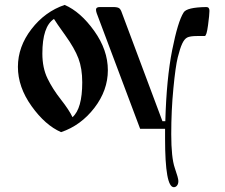

<svg xmlns="http://www.w3.org/2000/svg" viewBox="-20 -530 926 790"><path d="M693.4 -166C699.2 -226.6 705.2 -269.2 711.4 -293.9C717.6 -318.7 723.6 -337.4 729.5 -350.1C735.4 -362.8 742.2 -371.3 750 -375.5C757.8 -379.7 771.8 -381.8 792 -381.8H822.3C827.5 -381.8 832 -396.5 835.9 -425.8C839.8 -455.1 841.8 -474.9 841.8 -485.4C841.8 -495.8 837.6 -501 829.1 -501C775.1 -500.3 743.8 -492.8 735.4 -478.5C719.7 -453.8 704.1 -402.3 688.5 -324.2C672.9 -246.1 663.4 -148.4 660.2 -31.2H648.4L481.4 -477.5C478.2 -487.3 474.3 -493.7 469.7 -496.6C465.2 -499.5 457 -501 445.3 -501H390.6C380.2 -501 375 -497.4 375 -490.2C375 -486.3 376 -481.4 377.9 -475.6L556.6 0H659.2V40C659.2 173.5 671.2 240.2 695.3 240.2C700.5 240.2 704.9 238 708.5 233.4C712.1 228.8 713.9 222.7 713.9 214.8C713.9 207 709 189.1 699.2 161.1C689.5 133.1 684.6 86.8 684.6 22C684.6 -42.8 687.5 -105.5 693.4 -166ZM278.3 -47.9C269.2 -67.4 253.3 -91.6 230.5 -120.6C207.7 -149.6 189.3 -178.5 175.3 -207.5C161.3 -236.5 154.3 -270.5 154.3 -309.6C154.3 -383.8 170.2 -431.3 202.1 -452.1C207.4 -443 222.8 -420.6 248.5 -384.8C274.3 -349 292.3 -317.2 302.7 -289.6C313.2 -261.9 318.4 -229.2 318.4 -191.4C318.4 -119.1 305 -71.3 278.3 -47.9ZM246.1 -509.8C192.1 -491.5 146.5 -458.3 109.4 -410.2C72.3 -362 53.7 -310.2 53.7 -254.9C53.7 -199.5 72.4 -145.7 109.9 -93.3C147.3 -40.9 187.8 -5.2 231.4 13.7C285.5 -4.6 331.1 -37.8 368.2 -85.9C405.3 -134.1 423.8 -185.9 423.8 -241.2C423.8 -296.5 405.1 -350.4 367.7 -402.8C330.2 -455.2 289.7 -490.9 246.1 -509.8Z"/></svg>

Font: TriodPostnaja
Style: Medium
Weight: 500
Version: 20110805; ttfautohint (v0.96) -l 8 -r 50 -G 200 -x 14 -w "G"